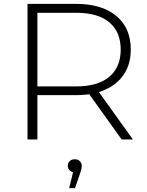

<svg xmlns="http://www.w3.org/2000/svg" viewBox="-20 -720 760 991"><path d="M122 0V-700H373Q505 -700 580 -638Q655 -576 655 -464Q655 -391 621 -338.5Q587 -286 524 -257.5Q461 -229 373 -229H150L173 -253V0ZM608 0 426 -254H484L666 0ZM173 -250 150 -274H373Q486 -274 544.5 -324Q603 -374 603 -464Q603 -555 544.5 -604.5Q486 -654 373 -654H150L173 -679ZM337 251 362 149 366 170Q351 170 340.5 160Q330 150 330 136Q330 121 340 111.5Q350 102 366 102Q383 102 392.5 112.5Q402 123 402 136Q402 145 399.5 155Q397 165 393 176L367 251Z"/></svg>

Font: Montserrat Thin Light
Style: Regular
Weight: 300
Version: Version 9.000